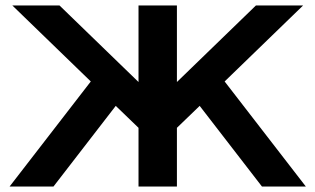

<svg xmlns="http://www.w3.org/2000/svg" viewBox="-20 -680 1150 700"><path d="M15 0 311 -383 25 -660H197L485 -381V-660H625V-381L913 -660H1085L799 -383L1095 0H935L708 -294L625 -214V0H485V-214L402 -294L175 0Z"/></svg>

Font: Xolonium
Style: Regular
Weight: 400
Designer: Severin Meyer
Version: Version 4.2